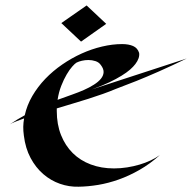

<svg xmlns="http://www.w3.org/2000/svg" viewBox="-20 -686 723 723"><path d="M683.1 -465.8Q627 -438.5 578.9 -417.2Q530.8 -396 494.1 -381.3Q451.7 -364.3 416 -351.1Q394 -341.8 367.4 -332.3Q340.8 -322.8 312 -313.7Q283.2 -304.7 253.2 -295.7Q223.1 -286.6 193.8 -277.8V-268.1Q193.8 -217.8 209.7 -177.7Q225.6 -137.7 253.9 -109.6Q282.2 -81.5 321.8 -66.7Q361.3 -51.8 409.2 -51.8Q434.1 -51.8 458.7 -55.7Q483.4 -59.6 505.6 -66.2Q527.8 -72.8 547.4 -82Q566.9 -91.3 582 -102.1Q544.9 -68.8 505.6 -46.4Q466.3 -23.9 427 -10Q387.7 3.9 349.4 10.3Q311 16.6 275.9 17.1Q240.2 18.1 205.8 6.1Q171.4 -5.9 143.1 -30.3Q114.7 -54.7 95.2 -91.1Q75.7 -127.4 69.8 -175.8Q67.4 -192.9 67.6 -208.7Q67.9 -224.6 70.8 -240.2Q53.7 -233.9 39.8 -228.5Q25.9 -223.1 17.1 -217.8Q31.2 -227.5 45.4 -236.1Q59.6 -244.6 73.2 -252Q81.5 -290 101.8 -324.7Q122.1 -359.4 150.6 -389.2Q179.2 -418.9 214.4 -443.1Q249.5 -467.3 287.4 -484.4Q325.2 -501.5 364.3 -510.7Q403.3 -520 439.9 -520Q464.4 -520 481.2 -512.7Q498 -505.4 503.9 -486.8Q506.8 -467.3 489.7 -444.8Q482.4 -435.1 470 -424.1Q457.5 -413.1 437.7 -400.9Q418 -388.7 390.4 -375.5Q362.8 -362.3 325.2 -349.1ZM295.9 -347.2Q316.9 -356.4 333.7 -367.2Q350.6 -377.9 360.1 -389.6Q369.6 -401.4 370.1 -414.1Q370.6 -426.8 359.9 -440.9Q352.5 -451.7 339.6 -455.8Q326.7 -460 313 -460Q300.3 -460 288.6 -457.3Q276.9 -454.6 268.1 -450.2Q262.2 -446.8 252 -435.3Q241.7 -423.8 231 -405.5Q220.2 -387.2 210.7 -363Q201.2 -338.9 196.8 -310.1Q227.5 -321.3 252.4 -330.1Q277.3 -338.9 295.9 -347.2ZM379.9 -596.2 285.2 -529.3 210.9 -599.1 306.2 -665.5Z"/></svg>

Font: Eagle Lake
Style: Regular
Weight: 400
Designer: Astigmatic (AOETI)
Foundry: Astigmatic (AOETI)
Version: Version 1.000